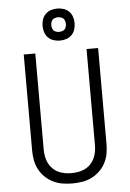

<svg xmlns="http://www.w3.org/2000/svg" viewBox="-63 -1021 727 1075"><g transform="rotate(-5 300.0 -483.5)"><path d="M300 8Q272 8 244.5 3.5Q217 -1 192.5 -13Q168 -25 147.5 -44.5Q127 -64 114 -88.5Q101 -113 96 -140Q91 -167 91 -195V-735H156V-195Q156 -176 159.5 -156.5Q163 -137 171.5 -119.5Q180 -102 193.5 -88Q207 -74 224.5 -65.5Q242 -57 261.5 -53.5Q281 -50 300 -50Q319 -50 338.5 -53.5Q358 -57 375.5 -65.5Q393 -74 406.5 -88Q420 -102 428.5 -119.5Q437 -137 440.5 -156.5Q444 -176 444 -195V-735H509V-195Q509 -167 504 -140Q499 -113 486 -88.5Q473 -64 452.5 -44.5Q432 -25 407.5 -13Q383 -1 355.5 3.5Q328 8 300 8ZM300 -795Q282 -795 264.5 -800.5Q247 -806 234 -819Q221 -832 215.5 -849.5Q210 -867 210 -885Q210 -903 215.5 -920.5Q221 -938 234 -951Q247 -964 264.5 -969.5Q282 -975 300 -975Q318 -975 335.5 -969.5Q353 -964 366 -951Q379 -938 384.5 -920.5Q390 -903 390 -885Q390 -867 384.5 -849.5Q379 -832 366 -819Q353 -806 335.5 -800.5Q318 -795 300 -795ZM300 -844Q308 -844 316.5 -846.5Q325 -849 330.5 -854.5Q336 -860 338.5 -868.5Q341 -877 341 -885Q341 -893 338.5 -901.5Q336 -910 330.5 -915.5Q325 -921 316.5 -923.5Q308 -926 300 -926Q292 -926 283.5 -923.5Q275 -921 269.5 -915.5Q264 -910 261.5 -901.5Q259 -893 259 -885Q259 -877 261.5 -868.5Q264 -860 269.5 -854.5Q275 -849 283.5 -846.5Q292 -844 300 -844Z"/></g></svg>

Font: Iosevka Curly Light Extended
Style: Regular
Weight: 300
Width: 7
Monospace: yes
Designer: Belleve Invis
Foundry: Belleve Invis
Version: Version 11.1.0; ttfautohint (v1.8.3)